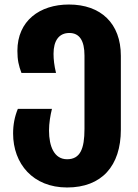

<svg xmlns="http://www.w3.org/2000/svg" viewBox="-20 -580 612 850"><path d="M277 250C430 250 515 155 515 -6V-333C515 -476 427 -560 285 -560C156 -560 57 -488 57 -355C57 -314 63 -289 75 -257H228C220 -290 217 -317 217 -342C217 -400 241 -434 287 -434C332 -434 354 -400 354 -334V-9C354 79 335 125 277 125C220 125 197 68 197 -2C197 -35 203 -70 210 -98H59C45 -64 38 -29 38 11C38 145 126 250 277 250Z"/></svg>

Font: Noto Sans Georgian SemiCondensed ExtraBold
Style: Regular
Weight: 800
Width: 4
Designer: Monotype Design Team, Akaki Razmadze
Foundry: Google LLC
Version: Version 2.005